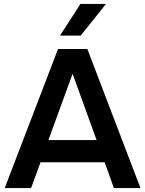

<svg xmlns="http://www.w3.org/2000/svg" viewBox="-20 -956 738 976"><path d="M4 0 275 -707H424L694 0H559L512 -131H186L138 0ZM226 -244H471L349 -581ZM285 -775 389 -936H519L390 -775Z"/></svg>

Font: Onest SemiBold
Style: Regular
Weight: 600
Designer: Dmitri Voloshin, Andrey Kudryavtsev
Foundry: Dmitri Voloshin, Andrey Kudryavtsev
Version: Version 1.000;gftools[0.9.33]